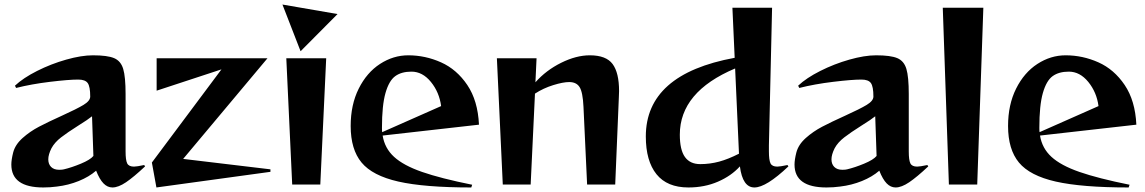

<svg xmlns="http://www.w3.org/2000/svg" viewBox="-20 -814 5052 847"><path d="M30 -88Q30 -109 38 -141Q47 -176 79.5 -205Q112 -234 152 -255Q192 -276 254 -304Q318 -333 348 -351Q378 -369 378 -388Q378 -432 367 -447.5Q356 -463 325 -463Q283 -463 200.5 -453Q118 -443 51 -426L46 -436Q82 -470 143.5 -501Q205 -532 272 -551Q339 -570 390 -570Q454 -570 483.5 -557.5Q513 -545 523.5 -510Q534 -475 534 -399V-146Q534 -108 541 -93.5Q548 -79 571 -79Q583 -79 616 -86L620 -80Q570 -33 536 -10Q502 13 476 13Q454 13 436.5 -5Q419 -23 404 -61Q373 -34 327.5 -15.5Q282 3 231 9Q202 13 171 13Q30 13 30 -88ZM241 -65Q255 -65 262 -67Q296 -75 337 -92Q378 -109 392 -126L386 -301Q369 -287 324 -259Q278 -230 249.5 -208Q221 -186 207 -160Q193 -132 193 -111Q193 -90 205.5 -77.5Q218 -65 241 -65Z M650 -97 957 -508 671 -414V-557H1160L788 -113L1173 -67V-56L670 13Z M1243 -557H1419L1393 0H1269ZM1469 -752 1306 -588 1226 -794Z M1527 -258Q1527 -352 1562.5 -423Q1598 -494 1656.5 -532Q1715 -570 1781 -570Q1856 -570 1925.5 -539Q1995 -508 2041.5 -439Q2088 -370 2093 -264L1668 -216Q1677 -160 1718.5 -122Q1760 -84 1842 -55.5Q1924 -27 2063 1L2059 13Q1852 13 1737.5 -13Q1623 -39 1575 -97Q1527 -155 1527 -258ZM1666 -231 1926 -346Q1918 -407 1881 -452.5Q1844 -498 1795 -498Q1751 -498 1723.5 -478Q1696 -458 1680.5 -403.5Q1665 -349 1665 -250Q1665 -237 1666 -231Z M2172 -557H2347L2342 -451Q2389 -504 2455.5 -537Q2522 -570 2582 -570Q2654 -570 2682.5 -531.5Q2711 -493 2711 -412L2710 -384L2694 0H2570L2554 -343Q2551 -407 2537 -429.5Q2523 -452 2491 -452Q2464 -452 2420.5 -438.5Q2377 -425 2340 -401L2321 0H2198Z M2829 -212Q2829 -487 3221 -559L3211 -780H3386L3372 -173V-146Q3372 -108 3379 -93.5Q3386 -79 3409 -79Q3421 -79 3454 -86L3458 -80Q3360 13 3308 13Q3256 13 3244 -80Q3206 -38 3147 -12.5Q3088 13 3017 13Q2923 13 2876 -45.5Q2829 -104 2829 -212ZM3069 -90Q3112 -90 3152.5 -101Q3193 -112 3240 -136L3223 -512Q2979 -409 2979 -220Q2979 -153 3001.5 -121.5Q3024 -90 3069 -90Z M3485 -88Q3485 -109 3493 -141Q3502 -176 3534.5 -205Q3567 -234 3607 -255Q3647 -276 3709 -304Q3773 -333 3803 -351Q3833 -369 3833 -388Q3833 -432 3822 -447.5Q3811 -463 3780 -463Q3738 -463 3655.5 -453Q3573 -443 3506 -426L3501 -436Q3537 -470 3598.5 -501Q3660 -532 3727 -551Q3794 -570 3845 -570Q3909 -570 3938.5 -557.5Q3968 -545 3978.5 -510Q3989 -475 3989 -399V-146Q3989 -108 3996 -93.5Q4003 -79 4026 -79Q4038 -79 4071 -86L4075 -80Q4025 -33 3991 -10Q3957 13 3931 13Q3909 13 3891.5 -5Q3874 -23 3859 -61Q3828 -34 3782.5 -15.5Q3737 3 3686 9Q3657 13 3626 13Q3485 13 3485 -88ZM3696 -65Q3710 -65 3717 -67Q3751 -75 3792 -92Q3833 -109 3847 -126L3841 -301Q3824 -287 3779 -259Q3733 -230 3704.5 -208Q3676 -186 3662 -160Q3648 -132 3648 -111Q3648 -90 3660.5 -77.5Q3673 -65 3696 -65Z M4139 -780H4318L4291 0H4166Z M4427 -258Q4427 -352 4462.5 -423Q4498 -494 4556.5 -532Q4615 -570 4681 -570Q4756 -570 4825.5 -539Q4895 -508 4941.5 -439Q4988 -370 4993 -264L4568 -216Q4577 -160 4618.5 -122Q4660 -84 4742 -55.5Q4824 -27 4963 1L4959 13Q4752 13 4637.5 -13Q4523 -39 4475 -97Q4427 -155 4427 -258ZM4566 -231 4826 -346Q4818 -407 4781 -452.5Q4744 -498 4695 -498Q4651 -498 4623.5 -478Q4596 -458 4580.5 -403.5Q4565 -349 4565 -250Q4565 -237 4566 -231Z"/></svg>

Font: Tiejili SC
Style: Regular
Weight: 400
Designer: Buernia
Foundry: Ershou Xiaoxi Press
Version: Version 1.100